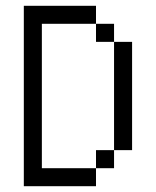

<svg xmlns="http://www.w3.org/2000/svg" viewBox="-20 -645 540 665"><path d="M62.5 -625Q62.5 -625 62.5 0H312.5V-62.5H125Q125 -62.5 125 -562.5H312.5V-500H375Q375 -500 375 -125H312.5V-62.5H375V-125H437.5Q437.5 -125 437.5 -500H375V-562.5H312.5V-625Z"/></svg>

Font: Unifont
Style: Regular
Weight: 500
Version: Version 15.1.04